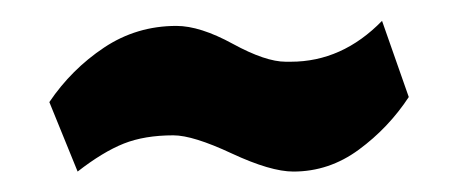

<svg xmlns="http://www.w3.org/2000/svg" viewBox="-20 -697 444 186"><path d="M264.2 -530.8Q242.2 -530.8 204.6 -548.3Q167 -565.9 147.9 -565.9Q120.1 -565.9 99.9 -557.9Q79.6 -549.8 55.2 -530.8L27.8 -598.1Q49.3 -629.9 80.8 -650.9Q112.3 -671.9 150.9 -671.9Q173.8 -671.9 205.6 -654.5Q237.3 -637.2 256.8 -637.2H261.7Q311.5 -637.2 350.1 -676.8L376 -603Q356.4 -573.2 327.6 -552Q298.8 -530.8 264.2 -530.8Z"/></svg>

Font: Squarion Black
Style: Regular
Weight: 900
Designer: Natanael Gama
Version: Version 1.00;September 12, 2019;FontCreator 11.5.0.2425 64-b